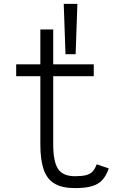

<svg xmlns="http://www.w3.org/2000/svg" viewBox="-20 -951 640 985"><path d="M365 14Q299 14 260 -9Q221 -32 204 -81.5Q187 -131 187 -211V-560H63V-621H187V-800H253V-621H461V-560H253V-211Q253 -123 277.5 -85Q302 -47 365 -47Q400 -47 421.5 -52.5Q443 -58 455 -71Q467 -84 476 -108L538 -87Q525 -49 504.5 -27Q484 -5 450.5 4.5Q417 14 365 14ZM316 -673 307 -931H377L368 -673Z"/></svg>

Font: Victor Mono Light
Style: Regular
Weight: 300
Monospace: yes
Designer: Rune Bjørnerås
Version: Version 1.561;gftools[0.9.30]